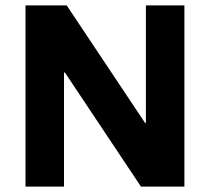

<svg xmlns="http://www.w3.org/2000/svg" viewBox="-20 -695 782 715"><path d="M666.7 0H505L221.7 -425H218.3V0H75V-675H228.3L520 -237.5H523.3V-675H666.7Z"/></svg>

Font: Funnel Sans ExtraBold
Style: Regular
Weight: 800
Version: Version 1.000; Beta; Release 5; Build 24; ttfautohint (v1.8.